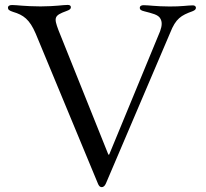

<svg xmlns="http://www.w3.org/2000/svg" viewBox="-20 -754 850 791"><path d="M399.1 17C405.9 17.4 412.3 11 416.2 2.1L430.4 -31.2L681.1 -619C704.2 -677.9 726.2 -690.7 773.1 -707.7C781.6 -711.3 786.9 -714.5 787.3 -721.9C786.9 -729 781.2 -731.9 774.1 -731.9C754.3 -731.9 727.3 -726.9 678.6 -727.3C620 -727.6 594.1 -732.6 571.7 -732.6C562.1 -732.6 555.8 -729 555.8 -721.9C555.8 -714.8 560 -710.9 574.6 -707.4C605.1 -699.2 632.5 -694.2 641 -676.8C647.7 -664.8 648.4 -649.5 639.6 -625.4L430.4 -118.6C428.6 -115.4 427.6 -115.4 425.4 -119.7L220.9 -629.6C201.3 -681.8 202.8 -690 253.6 -708.5C268.5 -713.8 272 -718 272 -724.4C272 -730.5 267.4 -733.7 258.9 -733.7C238.6 -733.7 211.6 -728 147 -727.6C77.8 -728 50.8 -733.3 29.8 -733.3C19.2 -733.3 12.8 -729.8 12.8 -721.9C12.8 -714.5 17.8 -710.2 34.1 -704.9C76.3 -692.5 101.9 -674.4 127.1 -615.4L366.5 -38.4L383.2 1.8C387.1 11.7 391.3 16.7 399.1 17Z"/></svg>

Font: Margiela Serif Text
Style: Regular
Weight: 400
Designer: Andreas Faust, Stefan Endress
Version: Version 1.002;FEAKit 1.0